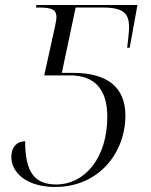

<svg xmlns="http://www.w3.org/2000/svg" viewBox="-20 -734 600 764"><path d="M199 10C376 10 479 -129 479 -274C479 -387 407 -444 271 -444H226L281 -704H389C478 -704 497 -677 493 -611C492 -592 489 -571 486 -544H496L527 -714H125L123 -704H130C174 -704 200 -700 203 -677C207 -668 203 -650 199 -629L156 -434H259C357 -434 407 -378 407 -270C407 -105 317 0 204 0C119 0 80 -47 80 -172C47 -172 25 -148 25 -110C25 -45 89 10 199 10Z"/></svg>

Font: Noto Serif Display Light
Style: Italic
Weight: 300
Italic angle: -12°
Designer: Monotype Design Team
Foundry: Monotype Imaging Inc.
Version: Version 2.009